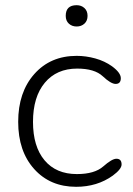

<svg xmlns="http://www.w3.org/2000/svg" viewBox="-20 -712 513 739"><path d="M273 7Q173 7 111.5 -61.5Q50 -130 50 -243Q50 -357 112 -427Q174 -497 275 -497Q311 -497 347 -487Q383 -477 411 -457Q445 -432 445 -411Q445 -389 425 -389Q407 -389 375.5 -418.5Q344 -448 277 -448Q198 -448 152.5 -393.5Q107 -339 107 -243Q107 -148 151.5 -95Q196 -42 276 -42Q344 -42 377.5 -71.5Q411 -101 428 -101Q448 -101 448 -79Q448 -61 414 -36Q354 7 273 7ZM275 -610Q257 -610 245 -621Q233 -632 233 -651Q233 -692 275 -692Q293 -692 305 -681Q317 -670 317 -651Q317 -632 305 -621Q293 -610 275 -610Z"/></svg>

Font: Nunito VF Beta Light
Style: Regular
Weight: 300
Designer: Vernon Adams
Foundry: newtypography
Version: Version 3.001